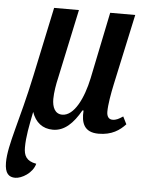

<svg xmlns="http://www.w3.org/2000/svg" viewBox="-62 -580 649 863"><g transform="rotate(5 262.0 -148.0)"><path d="M39 240C68 240 117 212 128 169C82 161 71 136 71 100C71 52 81 3 94 -62C110 -16 142 10 189 10C241 10 280 -28 314 -88H319C315 -32 330 10 395 10C455 10 490 -15 516 -43L499 -77C481 -65 469 -58 452 -58C435 -58 426 -71 426 -92C426 -124 435 -175 444 -217L513 -536H400L338 -235C319 -145 279 -61 225 -61C192 -61 179 -91 179 -128C179 -157 186 -197 192 -222L259 -536H147L81 -225C37 -17 -8 95 -8 175C-8 225 11 240 39 240Z"/></g></svg>

Font: Noto Serif Condensed Semi
Style: Italic
Weight: 600
Width: 3
Italic angle: -12°
Designer: Monotype Design Team
Foundry: Monotype Imaging Inc.
Version: Version 1.901